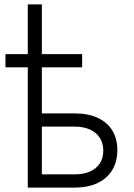

<svg xmlns="http://www.w3.org/2000/svg" viewBox="-20 -847 605 867"><path d="M169 -827.1V-602.6H350.9V-543H169V-334.9H317.8Q378.2 -334.9 421.5 -314.8Q464.8 -294.7 487.4 -257.3Q509.9 -219.8 509.9 -169Q509.9 -118.3 487.6 -80.3Q464.5 -41.5 421.3 -20.8Q378.2 0 317.8 0H105.5V-543H4.6V-602.6H105.5V-827.1ZM317.8 -59.7Q356.5 -59.7 385.5 -72.1Q414.4 -84.5 430.4 -108.7Q446.4 -132.8 446.4 -166.2Q446.4 -200.3 430.4 -225Q414.4 -249.6 385.5 -262.4Q356.5 -275.2 317.8 -275.2H169V-59.7Z"/></svg>

Font: DeltaSans Light
Style: Regular
Weight: 300
Designer: Rasmus Andersson
Foundry: rsms
Version: Version 3.012